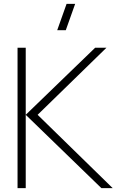

<svg xmlns="http://www.w3.org/2000/svg" viewBox="-20 -965 598 985"><path d="M70 0V-720H112V-376L468 -720H526L173 -376L558 0H500L112 -376V0ZM317.5 -810H273.5L321.5 -945H365.5Z"/></svg>

Font: Manrope
Style: Regular
Weight: 400
Designer: Mikhail Sharanda
Foundry: Mikhail Sharanda
Version: Version 4.503